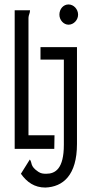

<svg xmlns="http://www.w3.org/2000/svg" viewBox="-20 -669 415 863"><path d="M288 -558C311 -558 331 -579 331 -603C331 -628 311 -649 288 -649C265 -649 247 -629 247 -603C247 -579 266 -558 288 -558ZM46 0H224L225 -61H108V-589C108 -601 115 -609 115 -623H46ZM184 174C263 171 326 119 326 -22V-457H162V-401H267V-18C267 89 229 112 188 112C174 112 164 111 152 103C113 77 126 62 114 48L74 112C101 150 135 174 184 174Z"/></svg>

Font: Inconsolata Condensed
Style: Regular
Weight: 400
Width: 3
Monospace: yes
Designer: Raph Levien, Cyreal, Brenton Simpson
Foundry: Raph Levien, Cyreal, Google
Version: Version 3.100